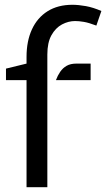

<svg xmlns="http://www.w3.org/2000/svg" viewBox="-20 -783 444 803"><path d="M91 0V-448H5V-496L91 -517V-545Q91 -611 113.5 -660Q136 -709 179 -736Q222 -763 283 -763Q308 -763 338.8 -757.5Q369.5 -752 404 -737L383 -676Q351.5 -688 330.8 -691.5Q310 -695 294 -695Q266 -695 239.2 -680.8Q212.5 -666.5 195.2 -635.8Q178 -605 178 -555V0ZM214 -448Q221 -467 231.8 -482.8Q242.5 -498.5 258.8 -507.8Q275 -517 299 -517H359V-448Z"/></svg>

Font: Expletus Sans
Style: Regular
Weight: 400
Designer: Jasper de Waard
Foundry: Designtown
Version: Version 7.500